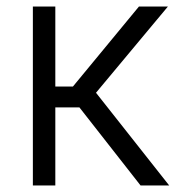

<svg xmlns="http://www.w3.org/2000/svg" viewBox="-20 -568 556 590"><path d="M150 -548V-302H204L407 -548H496L275 -283L500 2H412L224 -238H150V2H81V-548Z"/></svg>

Font: Sinter Normal
Style: Regular
Weight: 350
Foundry: Adobe & rsms
Version: Version 1.000